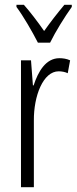

<svg xmlns="http://www.w3.org/2000/svg" viewBox="-20 -785 323 805"><path d="M281 -765H250C216 -724 195 -697 165 -655C138 -694 105 -737 80 -765H49V-756C78 -717 115 -653 139 -606H190C213 -653 251 -714 281 -756ZM229 -541C172 -541 140 -485 121 -427H118L110 -532H68V0H122V-279C121 -383 161 -486 226 -486C240 -486 254 -483 264 -478L274 -532C259 -539 243 -541 229 -541Z"/></svg>

Font: Noto Sans UI Condensed Light
Style: Regular
Weight: 300
Width: 3
Designer: Monotype Design Team
Foundry: Monotype Imaging Inc.
Version: Version 1.901